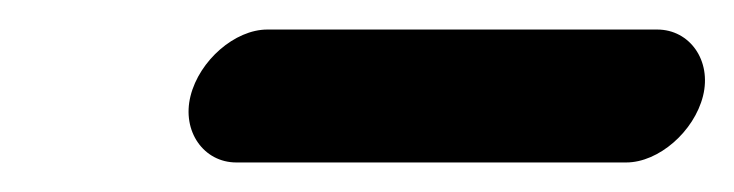

<svg xmlns="http://www.w3.org/2000/svg" viewBox="-20 -340 497 130"><path d="M140 -230H404C426 -230 450 -251 456 -275C462 -299 447 -320 425 -320H161C139 -320 115 -299 109 -275C103 -251 118 -230 140 -230Z"/></svg>

Font: Electronic
Style: CircIt
Weight: 900
Version: Version 1.011